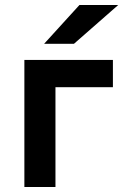

<svg xmlns="http://www.w3.org/2000/svg" viewBox="-20 -752 498 772"><path d="M78 0V-511H434V-401.5H203V0ZM157.5 -576 299.5 -732H455.5L277.5 -576Z"/></svg>

Font: Undotted
Style: Bold
Weight: 700
Designer: Delve Withrington, Dave Bailey, Thomas Jockin
Foundry: Delve Fonts LLC
Version: Version 4.000